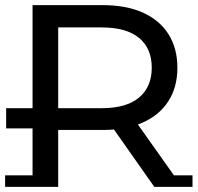

<svg xmlns="http://www.w3.org/2000/svg" viewBox="-22 -720 771 749"><path d="M2 -219V-298H355V-219ZM105 0V-700H378Q470 -700 535 -671Q600 -642 635 -587Q670 -532 670 -456Q670 -380 635 -325.5Q600 -271 535 -242Q470 -213 378 -213H160L205 -259V0ZM580 9 395 -254H502L682 0ZM205 -249 160 -298H375Q471 -298 520.5 -339.5Q570 -381 570 -456Q570 -531 520.5 -572Q471 -613 375 -613H160L205 -663ZM-2 -36H205V9H-2ZM580 -36H729V9H580Z"/></svg>

Font: Montserrat Underline Thin Medium
Style: Regular
Weight: 500
Version: Version 9.000